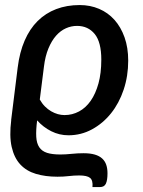

<svg xmlns="http://www.w3.org/2000/svg" viewBox="-20 -538 566 760"><path d="M24 -61.5 50 -270.5Q57.5 -331 77.5 -377.2Q97.5 -423.5 129 -454.8Q160.5 -486 202.5 -502Q244.5 -518 295.5 -518Q337 -518 372.2 -503Q407.5 -488 433 -459.5Q458.5 -431 473 -390.2Q487.5 -349.5 487.5 -298Q487.5 -237 469.5 -183.2Q451.5 -129.5 419.5 -89.5Q387.5 -49.5 344.2 -26Q301 -2.5 251 -2.5Q215 -2.5 183 -18.5Q151 -34.5 127 -61.5Q122 -22.5 123.5 3.5Q125 29.5 135.5 45Q146 60.5 166.2 67Q186.5 73.5 219 73.5Q239.5 73.5 263.2 71Q287 68.5 310.5 68.5Q337 68.5 355 73.8Q373 79 384.2 89.2Q395.5 99.5 400.5 114.2Q405.5 129 405.5 148Q405.5 175 399.2 188.8Q393 202.5 375.5 202.5H346Q348.5 176 336.5 166.2Q324.5 156.5 294 156.5Q272.5 156.5 252.2 159Q232 161.5 207.5 161.5Q159.5 161.5 122 150.2Q84.5 139 60.2 112.8Q36 86.5 26.2 43.5Q16.5 0.5 24.5 -63ZM137.5 -144Q146.5 -128 158 -116.5Q169.5 -105 182.5 -97.5Q195.5 -90 209 -86.2Q222.5 -82.5 235.5 -82.5Q266 -82.5 292.8 -96.8Q319.5 -111 339 -139Q358.5 -167 369.8 -207.8Q381 -248.5 381 -302Q381 -371.5 354.8 -403.5Q328.5 -435.5 285 -435.5Q262 -435.5 240.8 -426Q219.5 -416.5 202 -396.8Q184.5 -377 171.8 -346.5Q159 -316 154 -274.5Z"/></svg>

Font: Lato Semibold
Style: Italic
Weight: 600
Italic angle: -7°
Designer: Lukasz Dziedzic
Foundry: tyPoland Lukasz Dziedzic
Version: Version 2.006; 2014-01-15